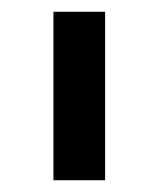

<svg xmlns="http://www.w3.org/2000/svg" viewBox="-20 -152 271 327"><path d="M71 -132H159V155H71Z"/></svg>

Font: Kakao Big Sans
Style: Regular
Weight: 400
Designer: Park Young-rak; Lee Sang-min; Kim Jung-jin; Min Bon; Park Min-gyu;
Foundry: Kakao Corporation
Version: Version 2.003